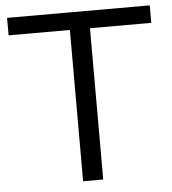

<svg xmlns="http://www.w3.org/2000/svg" viewBox="-51 -752 714 799"><g transform="rotate(-5 306.0 -352.5)"><path d="M264 0V-632H8V-705H604V-632H348V0Z"/></g></svg>

Font: Nunito Sans 11pt
Style: Regular
Weight: 400
Version: Version 3.101;gftools[0.9.27]